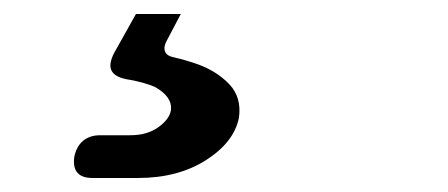

<svg xmlns="http://www.w3.org/2000/svg" viewBox="-20 -42 640 274"><path d="M112 212Q97 212 90.5 204.5Q84 197 86 182Q89 167 98.5 159Q108 151 123 151H166Q190 151 206 139.5Q222 128 224 115Q226 96 201 82Q187 76 166 72Q144 69 139 58.5Q134 48 146 28L174 -22H238L218 16Q213 25 215.5 31.5Q218 38 229 40Q246 44 263 50Q290 60 307.5 78.5Q325 97 321 126Q314 161 274 186.5Q234 212 177 212Z"/></svg>

Font: Maple Mono SemiBold
Style: Italic
Weight: 600
Italic angle: -10°
Monospace: yes
Designer: subframe7536
Version: Version 7.000